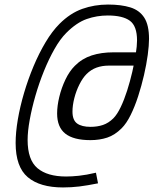

<svg xmlns="http://www.w3.org/2000/svg" viewBox="-20 -745 675 844"><path d="M360.4 -419.4Q343.7 -402.7 329.2 -374Q314.8 -345.3 306.7 -313.5Q298.6 -281.8 298.6 -254.3Q298.6 -217 318.9 -202.2Q339.2 -187.4 378.3 -187.4Q407.8 -187.4 432.6 -195.7Q457.4 -204.1 478.5 -225.1Q494.8 -241.5 510.4 -273.8Q525.9 -306 538.8 -346.5Q551.7 -387 561.4 -428.7Q571 -470.5 576.7 -507Q582.4 -543.5 582.4 -567.2Q582.4 -630.6 550.9 -653.8Q519.4 -676.9 453.9 -676.9Q405.5 -676.9 361.1 -661.3Q316.6 -645.7 271.5 -600.5Q244.4 -573.5 219.6 -529.6Q194.7 -485.7 173.2 -432.7Q151.7 -379.6 135.7 -324.1Q119.7 -268.5 110.6 -218Q101.4 -167.5 101.4 -129.8Q101.4 -42.1 144.8 -5.6Q188.2 30.9 270.6 30.9Q295.2 30.9 327 27.6Q358.9 24.2 401.8 14.2L410.9 60.9Q364.4 70.3 328.9 74.7Q293.3 79 257 79Q155.5 79 102.1 33.9Q48.7 -11.2 48.7 -116.7Q48.7 -162.5 58.3 -219.4Q68 -276.2 85.8 -336.6Q103.6 -396.9 127.6 -454.1Q151.6 -511.2 180.5 -559.6Q209.3 -607.9 241.7 -640.3Q288.4 -687 341.7 -706Q395.1 -725 454.8 -725Q512.8 -725 553 -712.5Q593.1 -700 614.1 -667.5Q635.1 -635 635.1 -574Q635.1 -545.7 629.5 -503.8Q623.8 -462 613 -414.8Q602.1 -367.6 587.3 -321.9Q572.5 -276.2 554.3 -239.4Q536.1 -202.5 514.7 -181.1Q484.8 -151.2 451.3 -140.1Q417.7 -129 377.6 -129Q303.4 -129 267.3 -157.4Q231.1 -185.9 231.1 -246.2Q231.1 -279.5 240.6 -319Q250.1 -358.5 267.6 -395.2Q285.1 -431.9 308.8 -455.5Q340.5 -487.5 382.9 -501.3Q425.3 -515 478.5 -515H600.8L583.4 -456.6H458.2Q429 -456.6 404.4 -447.8Q379.9 -438.9 360.4 -419.4Z"/></svg>

Font: Intel One Mono Light
Style: Italic
Weight: 300
Italic angle: -16°
Monospace: yes
Designer: Fred Shallcrass
Foundry: Frere-Jones Type LLC
Version: Version 1.004